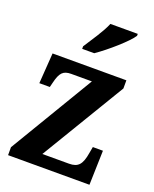

<svg xmlns="http://www.w3.org/2000/svg" viewBox="-143 -848 747 929"><g transform="rotate(20 231.0 -383.0)"><path d="M175 -619V-606H237C294 -645 381 -721 403 -756V-766H262C244 -721 202 -662 175 -619ZM14 0H433L438 -177H386L380 -144C370 -83 352 -62 305 -62H168L428 -494V-536H48L37 -379H91L97 -403C110 -457 125 -474 167 -474H273L14 -41Z"/></g></svg>

Font: Noto Serif Condensed
Style: Bold
Weight: 700
Width: 3
Designer: Monotype Design Team
Foundry: Monotype Imaging Inc.
Version: Version 2.015